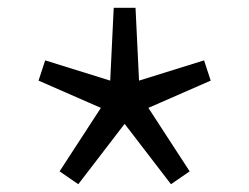

<svg xmlns="http://www.w3.org/2000/svg" viewBox="-20 -579 640 493"><path d="M181 -106 133 -139 239 -302 79 -372 96 -424 263 -372 272 -559H328L337 -372L504 -424L521 -372L361 -302L467 -139L419 -106L300 -261Z"/></svg>

Font: SauceCodePro Nerd Font Mono
Style: Regular
Weight: 500
Monospace: yes
Designer: Paul D. Hunt, Teo Tuominen
Foundry: Adobe Systems Incorporated
Version: Version 2.030;PS 1.000;hotconv 16.6.51;makeotf.lib2.5.65220;